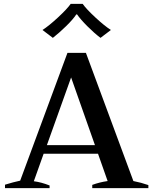

<svg xmlns="http://www.w3.org/2000/svg" viewBox="-20 -979 799 999"><path d="M255 -782 201 -823Q234 -844 281.5 -888Q329 -932 348 -959H410Q429 -932 476.5 -888Q524 -844 557 -823L503 -782Q471 -806 435 -842Q399 -878 381 -904H377Q360 -878 323.5 -842.5Q287 -807 255 -782ZM752 -16V0H460V-17Q498 -31 540 -37L490 -179H207L156 -36Q195 -31 238 -14V0H6V-18Q24 -24 47.5 -30Q71 -36 85 -39L331 -704H427L674 -37Q715 -29 752 -16ZM474 -224 350 -576 224 -224Z"/></svg>

Font: Trirong SemiBold
Style: Regular
Weight: 600
Designer: Katatrad Team
Foundry: CadsonDemak
Version: Version 1.000